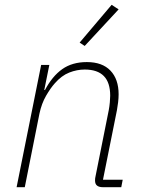

<svg xmlns="http://www.w3.org/2000/svg" viewBox="-20 -778 592 798"><path d="M83 0H49L151 -508H185L164 -404H167Q197 -461 238.5 -490.5Q280 -520 341 -520Q405 -520 439 -484.5Q473 -449 473 -386Q473 -371 471 -353.5Q469 -336 466 -320L408 -31H490L484 0H407Q392 0 383.5 -6.5Q375 -13 375 -28Q375 -33 375.5 -37Q376 -41 377 -45L432 -320Q435 -336 436.5 -353Q438 -370 438 -380Q438 -435 411.5 -462Q385 -489 332 -489Q300 -489 268 -476.5Q236 -464 208 -432Q190 -412 171.5 -380Q153 -348 144 -306ZM473 -739 332 -587 311 -601 444 -758Z"/></svg>

Font: IBM Plex Sans ExtraLight
Style: Italic
Weight: 250
Italic angle: -11.31°
Designer: Mike Abbink, Paul van der Laan, Pieter van Rosmalen
Foundry: Bold Monday
Version: Version 3.201